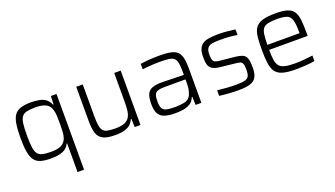

<svg xmlns="http://www.w3.org/2000/svg" viewBox="-63 -1005 2951 1692"><g transform="rotate(-20 1412.0 -159.0)"><path d="M439 200V-69H435Q415 -26 372 -9Q329 8 262 8Q203 8 165.5 -3.5Q128 -15 107 -44Q86 -73 77.5 -124.5Q69 -176 69 -255Q69 -334 77.5 -385Q86 -436 107 -465Q128 -494 166 -506Q204 -518 263 -518Q300 -518 335 -512Q370 -506 397 -487.5Q424 -469 439 -432H444L447 -510H500V200ZM285 -47Q344 -47 378 -64Q412 -81 426 -120Q435 -145 437 -178Q439 -211 439 -255Q439 -299 437 -334Q435 -369 422 -400Q399 -463 285 -463Q235 -463 204 -456Q173 -449 157 -428Q141 -407 135.5 -365.5Q130 -324 130 -255Q130 -186 135.5 -144.5Q141 -103 157 -82Q173 -61 204 -54Q235 -47 285 -47Z M865 8Q787 8 749 -12.5Q711 -33 698 -76.5Q685 -120 685 -190V-510H746V-209Q746 -155 751.5 -123Q757 -91 771.5 -74.5Q786 -58 814 -52.5Q842 -47 887 -47Q943 -47 974.5 -61.5Q1006 -76 1020 -102.5Q1034 -129 1037.5 -165.5Q1041 -202 1041 -246V-510H1102V0H1048L1045 -78H1040Q1030 -54 1011 -34.5Q992 -15 957 -3.5Q922 8 865 8Z M1428 8Q1369 8 1330.5 -4Q1292 -16 1273 -48Q1254 -80 1254 -139Q1254 -196 1267 -228.5Q1280 -261 1313.5 -275Q1347 -289 1407 -289Q1422 -289 1457.5 -288Q1493 -287 1535 -286Q1577 -285 1612 -284V-322Q1612 -372 1605.5 -401Q1599 -430 1582 -443.5Q1565 -457 1532 -461Q1499 -465 1447 -465Q1424 -465 1394 -463.5Q1364 -462 1335 -459.5Q1306 -457 1288 -454V-505Q1323 -511 1370 -514.5Q1417 -518 1469 -518Q1534 -518 1574.5 -509Q1615 -500 1636 -478Q1657 -456 1665 -418.5Q1673 -381 1673 -325V0H1619L1616 -77H1611Q1596 -38 1565.5 -20Q1535 -2 1498.5 3Q1462 8 1428 8ZM1445 -44Q1492 -44 1532 -52.5Q1572 -61 1590 -96Q1602 -121 1607 -147.5Q1612 -174 1612 -209V-242H1423Q1379 -242 1355 -235Q1331 -228 1322 -207Q1313 -186 1313 -143Q1313 -102 1323.5 -80.5Q1334 -59 1362.5 -51.5Q1391 -44 1445 -44Z M2020 8Q1979 8 1928 4.5Q1877 1 1841 -4V-56Q1897 -50 1936 -47.5Q1975 -45 2024 -45Q2078 -45 2104 -54Q2130 -63 2138 -83.5Q2146 -104 2146 -137Q2146 -176 2139.5 -193.5Q2133 -211 2118 -216Q2103 -221 2075 -224L1936 -239Q1891 -244 1866.5 -258Q1842 -272 1833.5 -299.5Q1825 -327 1825 -371Q1825 -438 1848.5 -469Q1872 -500 1916 -509Q1960 -518 2021 -518Q2058 -518 2101.5 -514Q2145 -510 2177 -505V-453Q2135 -460 2096.5 -462.5Q2058 -465 2013 -465Q1973 -465 1944 -460.5Q1915 -456 1899.5 -437Q1884 -418 1884 -375Q1884 -341 1890 -324.5Q1896 -308 1911 -302Q1926 -296 1954 -293L2094 -279Q2136 -274 2160.5 -263Q2185 -252 2195 -223.5Q2205 -195 2205 -138Q2205 -77 2185 -45.5Q2165 -14 2124 -3Q2083 8 2020 8Z M2557 8Q2482 8 2437.5 -4.5Q2393 -17 2370.5 -46.5Q2348 -76 2340.5 -126.5Q2333 -177 2333 -254Q2333 -327 2338.5 -377.5Q2344 -428 2365.5 -459Q2387 -490 2432 -504Q2477 -518 2556 -518Q2627 -518 2667.5 -504.5Q2708 -491 2726.5 -460.5Q2745 -430 2750 -379.5Q2755 -329 2755 -255V-234H2394Q2394 -176 2399.5 -139Q2405 -102 2422 -81.5Q2439 -61 2474 -52.5Q2509 -44 2569 -44Q2607 -44 2654 -48Q2701 -52 2735 -57V-6Q2705 1 2654.5 4.5Q2604 8 2557 8ZM2394 -281H2696V-296Q2696 -372 2683.5 -408Q2671 -444 2640 -455Q2609 -466 2553 -466Q2500 -466 2468 -459Q2436 -452 2420.5 -433Q2405 -414 2400 -377.5Q2395 -341 2394 -281Z"/></g></svg>

Font: Saira Light
Style: Regular
Weight: 300
Designer: Hector Gatti with collaboration of the Omnibus-Type team
Foundry: Omnibus-Type
Version: Version 1.100; ttfautohint (v1.8.3)